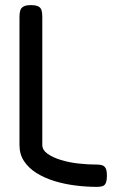

<svg xmlns="http://www.w3.org/2000/svg" viewBox="-20 -719 460 749"><path d="M359 10Q317 10 273.5 4.5Q230 -1 191.5 -13Q153 -25 122.5 -44Q92 -63 74 -90Q56 -117 56 -153V-653Q56 -668 59 -678Q62 -688 71.5 -693.5Q81 -699 100 -699Q120 -699 129.5 -694Q139 -689 142 -679Q145 -669 145 -655V-154Q145 -134 165 -119.5Q185 -105 217.5 -95Q250 -85 287 -81Q324 -77 358 -77Q371 -77 379.5 -74Q388 -71 392.5 -62Q397 -53 397 -34Q397 -14 392.5 -4.5Q388 5 379 7.5Q370 10 359 10Z"/></svg>

Font: Fredoka Expanded
Style: Regular
Weight: 400
Width: 7
Designer: Ben Nathan
Foundry: Milena B. Brandão, Ben Nathan
Version: Version 2.001